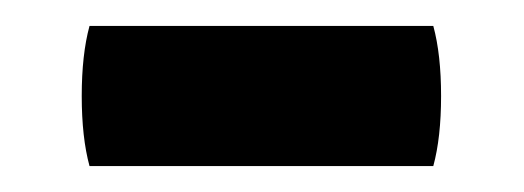

<svg xmlns="http://www.w3.org/2000/svg" viewBox="-20 -342 404 148"><path d="M314 -214H49Q43 -236 43 -268Q43 -300 49 -322H314Q320 -300 320 -268Q320 -236 314 -214Z"/></svg>

Font: Signika
Style: Semibold
Weight: 600
Designer: Anna Giedrys
Foundry: Anna Giedrys
Version: Version 1.001